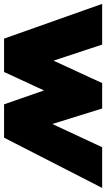

<svg xmlns="http://www.w3.org/2000/svg" viewBox="193 -730 534 967"><g transform="rotate(90 460.5 -247.0)"><path d="M924 -494 671 0H503L433 -201L340 0H172L-3 -494H202L283 -249L396 -494H524L602 -243L719 -494Z"/></g></svg>

Font: Nunito Sans Heavy Heavy
Style: Italic
Weight: 400
Italic angle: -4.541°
Designer: Vernon Adams
Foundry: Vernon Adams
Version: Version 2.002